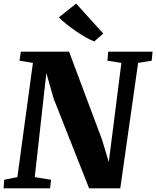

<svg xmlns="http://www.w3.org/2000/svg" viewBox="-26 -1024 850 1044"><path d="M-6.5 0 -3 -46.5 68.5 -61 153 -682 80 -694 87.5 -743H349.5L529 -264L565.5 -142.5L634 -682L558 -694L562.5 -743H803.5L799 -694L725 -682L628 0H458.5L266 -487L226 -627L163 -61L251.5 -46.5L246.5 0ZM486.5 -798.5Q468 -805.5 441.8 -820.2Q415.5 -835 387.5 -854.2Q359.5 -873.5 334.8 -893.2Q310 -913 294 -929.5L388 -1004.5L535.5 -841.5Z"/></svg>

Font: Merriweather 36pt Black
Style: Italic
Weight: 900
Italic angle: -7.8°
Version: Version 2.101